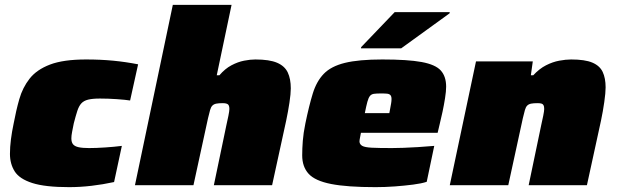

<svg xmlns="http://www.w3.org/2000/svg" viewBox="-20 -763 2541 791"><path d="M265 8Q166 8 113 -9Q60 -26 40.5 -57Q21 -88 21 -129Q21 -157 25 -188.5Q29 -220 36 -253Q46 -307 59.5 -354.5Q73 -402 102 -439Q131 -476 186 -497Q241 -518 335 -518Q394 -518 446 -513Q498 -508 549 -498L516 -349Q497 -352 461.5 -354.5Q426 -357 392 -357Q361 -357 343 -352.5Q325 -348 315 -337Q305 -326 298.5 -306Q292 -286 284 -255Q280 -235 277 -219.5Q274 -204 274 -193Q274 -177 281 -168.5Q288 -160 304 -156.5Q320 -153 347 -153Q375 -153 413 -155.5Q451 -158 482 -162L450 -13Q404 -3 357 2.5Q310 8 265 8Z M536 0 692 -743H934L873 -453H884Q907 -480 933.5 -494Q960 -508 985.5 -513Q1011 -518 1032 -518Q1090 -518 1121.5 -504.5Q1153 -491 1165.5 -464.5Q1178 -438 1178 -399Q1178 -377 1172.5 -340.5Q1167 -304 1159 -266L1101 0H861L913 -249Q917 -266 921 -286Q925 -306 925 -314Q925 -329 918.5 -333.5Q912 -338 897 -338Q881 -338 871 -336Q861 -334 855 -328Q849 -322 845.5 -309.5Q842 -297 837 -276L777 0Z M1527 8Q1410 8 1344 -5Q1278 -18 1251.5 -47Q1225 -76 1225 -123Q1225 -151 1227.5 -183Q1230 -215 1238 -254Q1253 -327 1268.5 -377.5Q1284 -428 1314 -459Q1344 -490 1401 -504Q1458 -518 1555 -518Q1660 -518 1717 -507.5Q1774 -497 1796 -472.5Q1818 -448 1818 -406Q1818 -387 1813.5 -358.5Q1809 -330 1803 -302Q1797 -274 1792 -254L1783 -216H1467Q1465 -204 1463 -195Q1461 -186 1461 -179Q1462 -168 1472.5 -162Q1483 -156 1511.5 -154.5Q1540 -153 1594 -153Q1614 -153 1642 -154Q1670 -155 1702.5 -157Q1735 -159 1769 -162L1738 -14Q1717 -7 1682 -2.5Q1647 2 1607 5Q1567 8 1527 8ZM1483 -297H1584L1587 -313Q1590 -329 1591.5 -338Q1593 -347 1593 -355Q1593 -366 1588.5 -371Q1584 -376 1575 -377Q1566 -378 1550 -378Q1531 -378 1520.5 -376.5Q1510 -375 1504 -367.5Q1498 -360 1493.5 -343.5Q1489 -327 1483 -297ZM1467 -564 1468 -569 1606 -713H1833L1832 -708L1633 -564Z M1833 0 1941 -510H2175L2167 -453H2177Q2202 -480 2229.5 -494Q2257 -508 2284 -513Q2311 -518 2333 -518Q2390 -518 2420.5 -505Q2451 -492 2463 -466.5Q2475 -441 2475 -403Q2475 -381 2469.5 -342.5Q2464 -304 2456 -266L2398 0H2158L2210 -249Q2214 -266 2218 -286Q2222 -306 2222 -314Q2222 -325 2219 -330Q2216 -335 2210 -336.5Q2204 -338 2194 -338Q2178 -338 2168 -336Q2158 -334 2152 -328Q2146 -322 2142.5 -309.5Q2139 -297 2134 -276L2074 0Z"/></svg>

Font: Saira Expanded Black
Style: Italic
Weight: 900
Width: 7
Italic angle: -12°
Designer: Hector Gatti with collaboration of the Omnibus-Type team
Foundry: Omnibus-Type
Version: Version 1.101